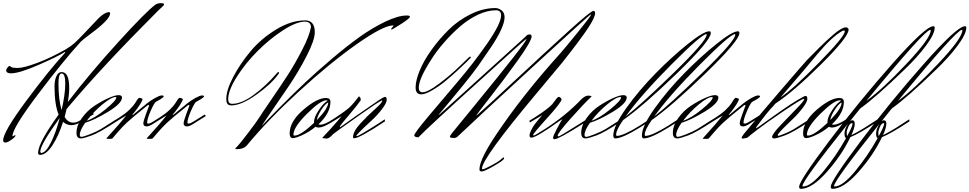

<svg xmlns="http://www.w3.org/2000/svg" viewBox="-20 -874 6135 1215"><path d="M240 94Q269 94 301.5 29.5Q334 -35 358 -128Q235 42 235 85Q235 92 240 94ZM350 -345Q350 -243 370 -177Q393 -280 393 -344.5Q393 -409 370 -409Q350 -409 350 -345ZM61 -11 75 -19Q78 -19 78 -16Q78 -8 53 10Q28 28 14 28Q0 28 0 14Q0 -39 145.5 -235Q291 -431 391 -539L393 -543Q393 -545 390 -545Q351 -519 227 -464.5Q103 -410 49 -410Q19 -410 19 -430Q19 -436 27.5 -446.5Q36 -457 39.5 -457Q43 -457 50 -450.5Q57 -444 93.5 -444Q130 -444 217 -476.5Q304 -509 398 -563Q430 -582 451 -601Q472 -620 499.5 -649Q527 -678 535.5 -686.5Q544 -695 567.5 -720.5Q591 -746 605 -760Q644 -797 669 -797Q677 -797 677 -790Q677 -750 548 -656Q499 -619 491 -610Q378 -486 219 -275.5Q60 -65 59 -14Q59 -11 61 -11ZM571 -150 499 -106Q461 -82 431.5 -82Q402 -82 379 -103Q351 -14 311.5 46Q272 106 234 106Q221 106 221 94Q221 31 351 -149Q325 -212 325 -327Q325 -366 337 -392Q349 -418 370 -418Q418 -418 418 -318Q418 -276 409 -228Q548 -409 726 -605Q904 -801 964 -845Q978 -854 998 -854Q1018 -854 1018 -847Q1018 -842 1014 -838Q1009 -833 998 -823Q987 -813 979 -805Q629 -455 413 -198L401 -183Q400 -180 396 -161.5Q392 -143 389 -134Q410 -98 443 -98Q462 -98 480 -108Q510 -125 551 -152Q558 -156 566 -156Q574 -156 574 -154Q574 -152 571 -150Z M716 -257Q716 -260 712 -260Q685 -260 628 -213Q571 -166 529 -110Q579 -126 647.5 -182Q716 -238 716 -257ZM485 -21Q485 -8 495 -8Q507 -8 549 -24.5Q591 -41 618 -57L716 -119L717 -106Q612 -36 560.5 -17Q509 2 492 2Q464 2 464 -33Q464 -80 498 -127Q532 -174 577.5 -204Q623 -234 665.5 -253Q708 -272 730 -272Q752 -272 752 -257Q752 -220 664.5 -167Q577 -114 519 -97Q485 -48 485 -21Z M1020 -149 1028 -140Q982 -112 953 -93Q924 -74 909 -74Q887 -74 887 -93Q887 -107 902.5 -148.5Q918 -190 924 -207L921 -210Q917 -210 912 -206Q811 -125 781.5 -97Q752 -69 724.5 -37Q697 -5 694.5 -2Q692 1 691 2Q688 5 670.5 5Q653 5 653 2Q655 -1 678 -26Q734 -87 779 -143L750 -126Q704 -98 683 -84L679 -95L742 -135Q776 -157 800.5 -181Q825 -205 834 -220Q843 -235 850 -245Q857 -255 863 -255Q869 -255 882 -248Q882 -238 866 -213Q850 -188 834 -168L818 -149Q818 -147 819 -147Q822 -147 826 -150.5Q830 -154 859.5 -178.5Q889 -203 911 -220.5Q933 -238 961.5 -254Q990 -270 1003 -270Q1016 -270 1016 -264Q1016 -256 967 -230Q956 -224 933.5 -172.5Q911 -121 911 -97Q911 -92 920.5 -92Q930 -92 958 -110Z M1275 -149 1283 -140Q1237 -112 1208 -93Q1179 -74 1164 -74Q1142 -74 1142 -93Q1142 -107 1157.5 -148.5Q1173 -190 1179 -207L1176 -210Q1172 -210 1167 -206Q1066 -125 1036.5 -97Q1007 -69 979.5 -37Q952 -5 949.5 -2Q947 1 946 2Q943 5 925.5 5Q908 5 908 2Q910 -1 933 -26Q989 -87 1034 -143L1005 -126Q959 -98 938 -84L934 -95L997 -135Q1031 -157 1055.5 -181Q1080 -205 1089 -220Q1098 -235 1105 -245Q1112 -255 1118 -255Q1124 -255 1137 -248Q1137 -238 1121 -213Q1105 -188 1089 -168L1073 -149Q1073 -147 1074 -147Q1077 -147 1081 -150.5Q1085 -154 1114.5 -178.5Q1144 -203 1166 -220.5Q1188 -238 1216.5 -254Q1245 -270 1258 -270Q1271 -270 1271 -264Q1271 -256 1222 -230Q1211 -224 1188.5 -172.5Q1166 -121 1166 -97Q1166 -92 1175.5 -92Q1185 -92 1213 -110Z M1741 -404Q1698 -343 1602.5 -275Q1507 -207 1444 -207Q1427 -207 1419.5 -216.5Q1412 -226 1412 -248Q1412 -303 1455.5 -386.5Q1499 -470 1566 -550Q1633 -630 1727.5 -687.5Q1822 -745 1911 -745Q1972 -745 1972 -670Q1972 -620 1920 -519Q1868 -418 1805 -325.5Q1742 -233 1690 -157.5Q1638 -82 1638 -78Q1662 -106 1752.5 -197Q1843 -288 1913.5 -354Q1984 -420 2078.5 -500.5Q2173 -581 2254 -639Q2335 -697 2417 -736.5Q2499 -776 2555 -776Q2574 -776 2574 -768Q2574 -758 2518.5 -722.5Q2463 -687 2459 -687Q2455 -687 2455 -690Q2455 -693 2462.5 -701Q2470 -709 2470 -711Q2470 -713 2467 -713Q2406 -713 2238 -595Q2070 -477 1873.5 -297Q1677 -117 1544 44Q1523 70 1477 70Q1469 70 1469 67Q1469 64 1481 53Q1493 42 1548 -30Q1603 -102 1619.5 -128.5Q1636 -155 1697 -244Q1758 -333 1801.5 -400Q1845 -467 1891.5 -557Q1938 -647 1948 -703Q1946 -737 1909 -737Q1855 -737 1770.5 -682Q1686 -627 1610 -551Q1534 -475 1479 -388.5Q1424 -302 1424 -246Q1424 -217 1449 -217Q1508 -217 1585.5 -273.5Q1663 -330 1733 -412Q1738 -418 1742 -418Q1746 -418 1746 -414Q1746 -410 1741 -404Z M2057 -225V-226Q2037 -216 2013 -178.5Q1989 -141 1985 -114Q2057 -188 2057 -225ZM1844 -16Q1882 -16 1967 -96V-101Q1967 -132 1997.5 -177.5Q2028 -223 2053 -236Q2050 -239 2045 -239Q2008 -239 1922.5 -154Q1837 -69 1837 -22Q1837 -16 1844 -16ZM1813 -30Q1813 -105 1899.5 -179.5Q1986 -254 2043 -254Q2071 -254 2071 -229Q2071 -158 1995 -87Q2001 -85 2007 -85Q2035 -85 2088 -120L2093 -110Q2029 -67 1996 -67Q1983 -67 1977 -72Q1938 -40 1895 -20Q1852 0 1832.5 0Q1813 0 1813 -30Z M2075 -98 2072 -110 2105 -131Q2180 -181 2199 -201.5Q2218 -222 2222 -227Q2248 -260 2251 -264Q2263 -260 2263 -240Q2243 -211 2209 -170.5Q2175 -130 2153 -103.5Q2131 -77 2131 -73Q2131 -69 2132.5 -69Q2134 -69 2147.5 -79.5Q2161 -90 2221 -132Q2342 -216 2375 -238.5Q2408 -261 2417.5 -261Q2427 -261 2427 -241.5Q2427 -222 2397 -183Q2367 -144 2331 -111Q2235 -23 2235 -14Q2235 -13 2239 -13Q2251 -13 2374 -92L2415 -119L2416 -106Q2255 1 2220 1Q2214 1 2214 -5Q2214 -42 2260.5 -92.5Q2307 -143 2353 -183.5Q2399 -224 2399 -237Q2399 -239 2397 -239Q2368 -225 2262.5 -150.5Q2157 -76 2139 -63Q2092 -28 2089.5 -26.5Q2087 -25 2079 -16Q2061 3 2046 3Q2022 1 2021 0Q2020 -1 2020 -2Q2020 -3 2037 -21Q2053 -38 2069 -55Q2122 -114 2142 -139Z M2628 -5Q2605 -5 2601 -17Q2601 -30 2687 -133Q2773 -236 2876 -356.5Q2979 -477 3065 -601.5Q3151 -726 3151 -777Q3151 -809 3118 -809Q3064 -809 3004 -780.5Q2944 -752 2891.5 -706.5Q2839 -661 2790 -605Q2741 -549 2707 -494Q2630 -374 2630 -319Q2630 -290 2654 -290Q2687 -290 2761 -346Q2835 -402 2892 -458L2949 -513Q2951 -515 2955.5 -515Q2960 -515 2960 -512L2958 -508Q2949 -499 2933.5 -483Q2918 -467 2875 -427.5Q2832 -388 2794.5 -357.5Q2757 -327 2714 -302Q2671 -277 2646 -277Q2610 -277 2610 -320.5Q2610 -364 2635.5 -426.5Q2661 -489 2709.5 -557Q2758 -625 2818.5 -685Q2879 -745 2958 -784Q3037 -823 3115 -823Q3135 -823 3154 -808.5Q3173 -794 3173 -764.5Q3173 -735 3151.5 -687Q3130 -639 3087 -575Q3044 -511 3007.5 -459.5Q2971 -408 2910.5 -334Q2850 -260 2826 -231.5Q2802 -203 2755 -147Q2756 -146 2764 -152Q3190 -538 3245 -587Q3300 -636 3304.5 -641Q3309 -646 3311 -648Q3319 -656 3331.5 -656Q3344 -656 3344 -644Q3344 -614 3256.5 -492Q3169 -370 3082 -259Q2995 -148 2995 -144L2996 -143Q3057 -196 3246.5 -372.5Q3436 -549 3577.5 -677Q3719 -805 3735 -805Q3746 -805 3746 -791Q3746 -764 3700.5 -695Q3655 -626 3538 -478Q3533 -472 3376 -284Q3030 129 3030 193Q3030 197 3036.5 197Q3043 197 3086.5 174.5Q3130 152 3147 137Q3164 122 3167 122Q3170 122 3170 126.5Q3170 131 3168 133Q3157 147 3100.5 179Q3044 211 3029 211Q3014 211 3014 198Q3014 135 3121 -24Q3289 -275 3528 -539Q3558 -573 3639 -673Q3720 -773 3720 -781Q3720 -783 3719 -783Q3713 -783 3349.5 -449Q2986 -115 2879 -13Q2867 -1 2856 -1Q2827 -1 2827 -8Q2827 -15 2841 -32.5Q2855 -50 2991 -216Q3311 -607 3311 -626L3310 -627Q3301 -623 3048 -393Q2678 -59 2628 -5Z M3476 -216Q3485 -227 3497 -244Q3509 -261 3517 -261Q3525 -261 3534 -246Q3534 -228 3443.5 -128Q3353 -28 3353 -19Q3353 -17 3359 -17Q3365 -17 3429 -58Q3563 -144 3660 -247Q3684 -269 3702 -269Q3703 -269 3704 -269Q3723 -268 3723 -264L3722 -262Q3679 -222 3594 -127Q3509 -32 3509 -15Q3509 -11 3515.5 -11Q3522 -11 3652 -93L3693 -119L3694 -107Q3682 -99 3663 -87Q3514 7 3489 7Q3480 7 3480 -3Q3480 -13 3504.5 -60Q3529 -107 3540 -120L3524 -111Q3373 -3 3343 -3Q3331 -3 3331 -16.5Q3331 -30 3342 -51.5Q3353 -73 3362.5 -86Q3372 -99 3391 -121.5Q3410 -144 3411 -145L3333 -99L3330 -110L3364 -131Q3451 -187 3476 -216Z M3910 -257Q3910 -260 3906 -260Q3879 -260 3822 -213Q3765 -166 3723 -110Q3773 -126 3841.5 -182Q3910 -238 3910 -257ZM3679 -21Q3679 -8 3689 -8Q3701 -8 3743 -24.5Q3785 -41 3812 -57L3910 -119L3911 -106Q3806 -36 3754.5 -17Q3703 2 3686 2Q3658 2 3658 -33Q3658 -80 3692 -127Q3726 -174 3771.5 -204Q3817 -234 3859.5 -253Q3902 -272 3924 -272Q3946 -272 3946 -257Q3946 -220 3858.5 -167Q3771 -114 3713 -97Q3679 -48 3679 -21Z M4450 -658Q4420 -658 4229 -466Q4038 -274 3939 -137Q4031 -207 4241.5 -411.5Q4452 -616 4452 -655Q4452 -657 4450 -658ZM4469 -676Q4478 -676 4478 -665Q4478 -617 4263.5 -409.5Q4049 -202 3923 -114Q3879 -51 3879 -23Q3879 -14 3883 -14Q3924 -14 4030 -80L4090 -119L4091 -106Q4066 -90 4034 -70Q3918 2 3873 2Q3861 2 3861 -17Q3861 -75 3942 -188.5Q4023 -302 4127.5 -408.5Q4232 -515 4332.5 -595.5Q4433 -676 4469 -676Z M4631 -658Q4601 -658 4410 -466Q4219 -274 4120 -137Q4212 -207 4422.5 -411.5Q4633 -616 4633 -655Q4633 -657 4631 -658ZM4650 -676Q4659 -676 4659 -665Q4659 -617 4444.5 -409.5Q4230 -202 4104 -114Q4060 -51 4060 -23Q4060 -14 4064 -14Q4105 -14 4211 -80L4271 -119L4272 -106Q4247 -90 4215 -70Q4099 2 4054 2Q4042 2 4042 -17Q4042 -75 4123 -188.5Q4204 -302 4308.5 -408.5Q4413 -515 4513.5 -595.5Q4614 -676 4650 -676Z M4490 -257Q4490 -260 4486 -260Q4459 -260 4402 -213Q4345 -166 4303 -110Q4353 -126 4421.5 -182Q4490 -238 4490 -257ZM4259 -21Q4259 -8 4269 -8Q4281 -8 4323 -24.5Q4365 -41 4392 -57L4490 -119L4491 -106Q4386 -36 4334.5 -17Q4283 2 4266 2Q4238 2 4238 -33Q4238 -80 4272 -127Q4306 -174 4351.5 -204Q4397 -234 4439.5 -253Q4482 -272 4504 -272Q4526 -272 4526 -257Q4526 -220 4438.5 -167Q4351 -114 4293 -97Q4259 -48 4259 -21Z M4794 -149 4802 -140Q4756 -112 4727 -93Q4698 -74 4683 -74Q4661 -74 4661 -93Q4661 -107 4676.5 -148.5Q4692 -190 4698 -207L4695 -210Q4691 -210 4686 -206Q4585 -125 4555.5 -97Q4526 -69 4498.5 -37Q4471 -5 4468.5 -2Q4466 1 4465 2Q4462 5 4444.5 5Q4427 5 4427 2Q4429 -1 4452 -26Q4508 -87 4553 -143L4524 -126Q4478 -98 4457 -84L4453 -95L4516 -135Q4550 -157 4574.5 -181Q4599 -205 4608 -220Q4617 -235 4624 -245Q4631 -255 4637 -255Q4643 -255 4656 -248Q4656 -238 4640 -213Q4624 -188 4608 -168L4592 -149Q4592 -147 4593 -147Q4596 -147 4600 -150.5Q4604 -154 4633.5 -178.5Q4663 -203 4685 -220.5Q4707 -238 4735.5 -254Q4764 -270 4777 -270Q4790 -270 4790 -264Q4790 -256 4741 -230Q4730 -224 4707.5 -172.5Q4685 -121 4685 -97Q4685 -92 4694.5 -92Q4704 -92 4732 -110Z M5064 -426 4919 -257Q4998 -310 5162 -477Q5326 -644 5326 -676Q5326 -681 5321 -681Q5316 -681 5310 -678Q5245 -642 5152 -531Q5148 -527 5110.5 -481.5Q5073 -436 5064 -426ZM5350 -687Q5350 -640 5176.5 -467.5Q5003 -295 4886 -218L4870 -199Q4845 -176 4769 -74Q4763 -64 4763 -63Q4763 -62 4764.5 -62Q4766 -62 4776 -68.5Q4786 -75 4851 -122Q5001 -231 5070 -265Q5076 -267 5078 -267Q5089 -267 5089 -248.5Q5089 -230 5060 -191.5Q5031 -153 4996 -120Q4902 -31 4902 -20Q4902 -14 4906 -14Q4962 -32 5004 -57L5102 -119L5103 -106Q4998 -36 4946.5 -17Q4895 2 4880.5 2Q4866 2 4866 -7Q4866 -25 4917 -79Q4968 -133 5018.5 -184.5Q5069 -236 5069 -246Q5069 -248 5066 -248Q5053 -248 4942 -173Q4831 -98 4775.5 -55.5Q4720 -13 4714 -6.5Q4708 0 4683 3Q4673 3 4673 -2Q4673 -7 4687 -26Q4759 -114 4919 -300.5Q5079 -487 5091 -498.5Q5103 -510 5125.5 -533Q5148 -556 5165.5 -573.5Q5183 -591 5210.5 -616.5Q5238 -642 5258 -659Q5309 -701 5333 -701Q5340 -701 5345 -696.5Q5350 -692 5350 -687Z M5306 -225V-226Q5286 -216 5262 -178.5Q5238 -141 5234 -114Q5306 -188 5306 -225ZM5093 -16Q5131 -16 5216 -96V-101Q5216 -132 5246.5 -177.5Q5277 -223 5302 -236Q5299 -239 5294 -239Q5257 -239 5171.5 -154Q5086 -69 5086 -22Q5086 -16 5093 -16ZM5062 -30Q5062 -105 5148.5 -179.5Q5235 -254 5292 -254Q5320 -254 5320 -229Q5320 -158 5244 -87Q5250 -85 5256 -85Q5284 -85 5337 -120L5342 -110Q5278 -67 5245 -67Q5232 -67 5226 -72Q5187 -40 5144 -20Q5101 0 5081.5 0Q5062 0 5062 -30Z M5375 -91Q5375 -95 5373 -95Q5359 -95 5348.5 -72Q5338 -49 5338 -33.5Q5338 -18 5341 -13Q5375 -75 5375 -91ZM5870 -683Q5870 -685 5867 -685Q5832 -685 5462 -235Q5563 -308 5716.5 -470.5Q5870 -633 5870 -683ZM5058 303Q5058 306 5062 306Q5112 306 5192.5 208Q5273 110 5334 0Q5324 -4 5324 -29.5Q5324 -55 5345 -90Q5058 269 5058 303ZM5886 -708Q5895 -708 5895 -700Q5895 -659 5839 -584Q5783 -509 5702 -432Q5527 -262 5423 -187L5359 -107Q5367 -113 5373 -113Q5389 -113 5389 -90Q5389 -67 5368 -19Q5405 -37 5447 -63L5534 -119L5535 -106Q5417 -28 5361 -6Q5308 106 5213 213.5Q5118 321 5048 321Q5037 321 5037 308Q5037 271 5226 20Q5415 -231 5626 -469.5Q5837 -708 5886 -708Z M5575 -91Q5575 -95 5573 -95Q5559 -95 5548.5 -72Q5538 -49 5538 -33.5Q5538 -18 5541 -13Q5575 -75 5575 -91ZM6070 -683Q6070 -685 6067 -685Q6032 -685 5662 -235Q5763 -308 5916.5 -470.5Q6070 -633 6070 -683ZM5258 303Q5258 306 5262 306Q5312 306 5392.5 208Q5473 110 5534 0Q5524 -4 5524 -29.5Q5524 -55 5545 -90Q5258 269 5258 303ZM6086 -708Q6095 -708 6095 -700Q6095 -659 6039 -584Q5983 -509 5902 -432Q5727 -262 5623 -187L5559 -107Q5567 -113 5573 -113Q5589 -113 5589 -90Q5589 -67 5568 -19Q5605 -37 5647 -63L5734 -119L5735 -106Q5617 -28 5561 -6Q5508 106 5413 213.5Q5318 321 5248 321Q5237 321 5237 308Q5237 271 5426 20Q5615 -231 5826 -469.5Q6037 -708 6086 -708Z"/></svg>

Font: Herr Von Muellerhoff
Style: Regular
Weight: 400
Version: Version 1.000